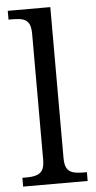

<svg xmlns="http://www.w3.org/2000/svg" viewBox="-54 -793 412 827"><g transform="rotate(-5 152.0 -380.0)"><path d="M12 0V-38H30Q54 -38 71.5 -43Q89 -48 98.5 -62.5Q108 -77 108 -109V-652Q108 -684 98.5 -698.5Q89 -713 72 -717.5Q55 -722 32 -722H12V-760H196V-109Q196 -77 205 -62.5Q214 -48 231.5 -43Q249 -38 274 -38H291V0Z"/></g></svg>

Font: Noto Serif Hentaigana EL
Style: Regular
Weight: 400
Designer: Kazuhiro Yamada
Foundry: nipponia
Version: Version 1.000